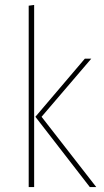

<svg xmlns="http://www.w3.org/2000/svg" viewBox="-20 -756 422 776"><path d="M118 -736V0H96V-733ZM349 -519 148 -284 369 0H343L123 -284L323 -519Z"/></svg>

Font: Fira Sans Extra Condensed Thin
Style: Regular
Weight: 250
Width: 1
Designer: Carrois Corporate & Edenspiekermann AG
Foundry: Carrois Corporate GbR & Edenspiekermann AG
Version: Version 4.203